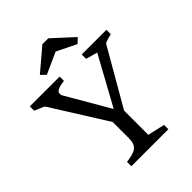

<svg xmlns="http://www.w3.org/2000/svg" viewBox="-268 -1117 1256 1256"><g transform="rotate(-45 360.0 -489.0)"><path d="M198.7 -40.5Q230 -45.4 252.2 -51Q274.4 -56.6 288.8 -67.4Q303.2 -78.1 310.1 -95.9Q316.9 -113.8 316.9 -143.1V-291.5L80.1 -668.9L69.8 -680.2L5.9 -707V-747.1H281.7V-707Q234.9 -701.7 216.3 -690.4Q197.8 -679.2 203.6 -653.8L381.8 -346.7L566.4 -684.1L485.8 -707V-747.1H714.4V-707Q695.3 -701.7 679.4 -697.3Q663.6 -692.9 650.9 -687.5L422.4 -291.5V-67.4L541 -40.5V-0.5H198.7ZM197.8 -846.2 351.6 -976.6H406.2L548.3 -846.2L515.1 -814.5L378.9 -881.3L231 -814.5Z"/></g></svg>

Font: Donegal One
Style: Regular
Weight: 400
Designer: Gary Lonergan
Foundry: Sorkin Type Co.
Version: Version 1.004